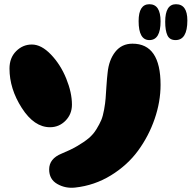

<svg xmlns="http://www.w3.org/2000/svg" viewBox="-20 -896 908 910"><path d="M336 -7Q428 -17 506 -65Q584 -113 634.5 -182Q685 -251 713 -332.5Q741 -414 741 -494Q741 -689 608 -689Q557 -689 526.5 -650.5Q496 -612 490 -551Q487 -526 484.5 -488Q482 -450 480.5 -429Q479 -408 473.5 -377Q468 -346 460 -327Q452 -308 437 -283.5Q422 -259 400.5 -241Q379 -223 346.5 -204Q314 -185 272 -168Q213 -144 213 -93Q213 -46 251.5 -24Q290 -2 336 -7ZM217 -293Q260 -293 290.5 -324Q321 -355 321 -400Q321 -457 294 -523.5Q267 -590 221.5 -637.5Q176 -685 131 -685Q88 -685 56.5 -653.5Q25 -622 25 -571Q25 -475 83.5 -384Q142 -293 217 -293ZM812 -706Q868 -706 868 -799Q868 -876 814 -876Q763 -876 763 -793Q763 -751 773.5 -728.5Q784 -706 812 -706ZM688 -706Q741 -706 741 -795Q741 -876 688 -876Q637 -876 637 -796Q637 -706 688 -706Z"/></svg>

Font: Cherry Bomb
Style: Regular
Weight: 400
Designer: satsuyako
Foundry: satsuyako
Version: Version 4.0